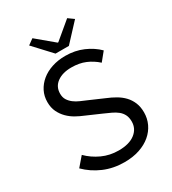

<svg xmlns="http://www.w3.org/2000/svg" viewBox="-205 -952 959 1072"><g transform="rotate(-30 275.0 -416.5)"><path d="M40 -85Q85 -40 145.5 -14Q206 12 278 12Q332 12 375 -2.5Q418 -17 448 -42.5Q478 -68 494 -102Q510 -136 510 -175Q510 -211 498.5 -238.5Q487 -266 467.5 -286.5Q448 -307 421.5 -322.5Q395 -338 365 -350L273 -390Q252 -399 231 -408Q210 -417 193.5 -429.5Q177 -442 166.5 -458.5Q156 -475 156 -499Q156 -544 191 -569.5Q226 -595 283 -595Q334 -595 373 -578.5Q412 -562 444 -533L488 -587Q452 -623 400 -645.5Q348 -668 286 -668Q239 -668 199.5 -655Q160 -642 131.5 -618.5Q103 -595 87 -563.5Q71 -532 71 -494Q71 -458 84 -431Q97 -404 117.5 -383.5Q138 -363 163 -349Q188 -335 213 -325L307 -284Q332 -273 353.5 -263Q375 -253 391 -240Q407 -227 416 -209Q425 -191 425 -165Q425 -119 387.5 -90Q350 -61 282 -61Q225 -61 176 -83.5Q127 -106 90 -143ZM141 -819 246 -706H332L437 -819L401 -845L291 -753H287L177 -845Z"/></g></svg>

Font: Codetta
Style: Regular
Weight: 400
Italic angle: -11°
Designer: Ulrich Proeller
Foundry: PROSA GmbH
Version: Version 2.00;September 29, 2018;FontCreator 11.5.0.2427 64-b